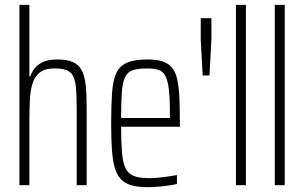

<svg xmlns="http://www.w3.org/2000/svg" viewBox="-20 -763 1252 791"><path d="M60 0V-743H101V-449H105Q111 -467 123.5 -482.5Q136 -498 158.5 -508Q181 -518 216 -518Q256 -518 280 -507.5Q304 -497 316.5 -473.5Q329 -450 333 -412.5Q337 -375 337 -321V0H296V-313Q296 -368 293 -401Q290 -434 280 -451.5Q270 -469 251.5 -475Q233 -481 203 -481Q165 -481 144 -464.5Q123 -448 114 -419Q105 -390 103 -350Q101 -310 101 -263V0Z M589 8Q549 8 522 0.5Q495 -7 478 -25Q461 -43 452.5 -73Q444 -103 441 -147.5Q438 -192 438 -254Q438 -329 441.5 -379.5Q445 -430 458.5 -460.5Q472 -491 503 -504.5Q534 -518 587 -518Q625 -518 649.5 -510Q674 -502 688.5 -484.5Q703 -467 710 -436.5Q717 -406 719 -361.5Q721 -317 721 -256V-241H479Q479 -177 482.5 -135.5Q486 -94 497 -70.5Q508 -47 531.5 -38Q555 -29 595 -29Q613 -29 633.5 -31Q654 -33 673.5 -36Q693 -39 709 -42V-5Q696 -2 676 1Q656 4 633.5 6Q611 8 589 8ZM680 -257V-296Q680 -359 675.5 -396Q671 -433 660.5 -451.5Q650 -470 631.5 -475.5Q613 -481 585 -481Q549 -481 527.5 -474Q506 -467 495.5 -445.5Q485 -424 482 -384Q479 -344 479 -277H699Z M815 -452 807 -601V-688H851V-601L843 -452Z M952 0V-743H993V0Z M1112 0V-743H1153V0Z"/></svg>

Font: Saira ExtraCondensed ExtraLight
Style: Regular
Weight: 250
Width: 2
Designer: Hector Gatti with collaboration of the Omnibus-Type team
Foundry: Omnibus-Type
Version: Version 1.101